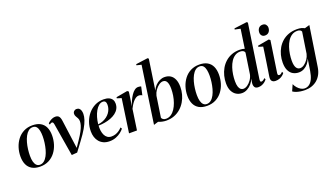

<svg xmlns="http://www.w3.org/2000/svg" viewBox="-86 -1504 4226 2440"><g transform="rotate(-20 2027.5 -284.0)"><path d="M297.5 -516.5Q364 -516.5 407.2 -491.8Q450.5 -467 471.5 -421.2Q492.5 -375.5 492.5 -311.5Q492.5 -249.5 474.8 -191.8Q457 -134 422 -88Q387 -42 335.5 -15.2Q284 11.5 217.5 11.5Q151 11.5 107.8 -13.8Q64.5 -39 43.5 -85Q22.5 -131 22.5 -193.5Q22.5 -256.5 41 -314.5Q59.5 -372.5 94.8 -418.2Q130 -464 181.2 -490.2Q232.5 -516.5 297.5 -516.5ZM295 -493Q262.5 -493 237 -472.2Q211.5 -451.5 193 -416.5Q174.5 -381.5 162.5 -338.5Q150.5 -295.5 144.8 -249.5Q139 -203.5 139 -161.5Q139 -114 148.2 -80.5Q157.5 -47 175.8 -29.5Q194 -12 221 -12Q253 -12 278.5 -32.8Q304 -53.5 322.5 -88.5Q341 -123.5 352.8 -166.5Q364.5 -209.5 370.5 -254.8Q376.5 -300 376.5 -341.5Q376.5 -382 369.8 -416.2Q363 -450.5 345.8 -471.8Q328.5 -493 295 -493Z M569 -429Q565.5 -449 560.5 -456.8Q555.5 -464.5 545.5 -464.5Q537 -464.5 529.2 -460.5Q521.5 -456.5 513 -449L504.5 -466.5Q515.5 -479.5 532 -491.5Q548.5 -503.5 568.8 -511.5Q589 -519.5 611 -519.5Q635 -519.5 648.8 -509.5Q662.5 -499.5 669.8 -481.2Q677 -463 680 -437.5L717.5 -160.5L734 -40L708.5 -19L784.5 -131Q825 -190 847.2 -232.5Q869.5 -275 878 -305.2Q886.5 -335.5 886.5 -357.5Q886.5 -382.5 877 -400.2Q867.5 -418 857.8 -434.2Q848 -450.5 848 -469.5Q848 -491.5 862.8 -505.5Q877.5 -519.5 896.5 -519.5Q920 -519.5 933.8 -507.2Q947.5 -495 953.5 -475.2Q959.5 -455.5 959.5 -432Q959.5 -396 945 -351.8Q930.5 -307.5 896.8 -249.2Q863 -191 804 -112.5L717 4L642 10L616.5 -142Z M1355.5 -87.5Q1339.5 -66 1310.8 -43.2Q1282 -20.5 1242.8 -5Q1203.5 10.5 1156.5 10.5Q1111 10.5 1076.2 -5Q1041.5 -20.5 1018.2 -47.8Q995 -75 983.5 -111Q972 -147 972 -188.5Q972 -255 993.2 -314.2Q1014.5 -373.5 1053.5 -419.2Q1092.5 -465 1145.2 -491Q1198 -517 1261 -517Q1305 -517 1333.5 -504.2Q1362 -491.5 1376 -469Q1390 -446.5 1390 -416Q1390 -376 1373 -345.2Q1356 -314.5 1326.2 -292.2Q1296.5 -270 1258.2 -255.2Q1220 -240.5 1176.8 -233Q1133.5 -225.5 1090 -224.5Q1087.5 -189 1092.2 -155.5Q1097 -122 1109.8 -95.8Q1122.5 -69.5 1144.8 -54Q1167 -38.5 1199.5 -38.5Q1229 -38.5 1254.8 -47.2Q1280.5 -56 1303 -71.8Q1325.5 -87.5 1344 -107.5ZM1243 -492Q1214 -492 1188.5 -471.2Q1163 -450.5 1142.8 -415Q1122.5 -379.5 1109.2 -334.8Q1096 -290 1091 -241.5Q1127 -245.5 1157.2 -257.8Q1187.5 -270 1211.8 -288.5Q1236 -307 1252.8 -330.2Q1269.5 -353.5 1278.5 -380Q1287.5 -406.5 1287.5 -434.5Q1287.5 -463.5 1276.8 -477.8Q1266 -492 1243 -492Z M1420 0 1485.5 -453 1426 -471.5 1428 -486 1581.5 -513.5 1599.5 -500 1587.5 -416 1570.5 -309Q1582.5 -346 1599 -382.2Q1615.5 -418.5 1635.8 -448.5Q1656 -478.5 1679.5 -496.5Q1703 -514.5 1729 -514.5Q1745.5 -514.5 1755 -512Q1764.5 -509.5 1769 -507L1744 -395.5Q1740 -400 1726.5 -404.8Q1713 -409.5 1699 -409.5Q1677 -409.5 1657.2 -396Q1637.5 -382.5 1620.2 -361.8Q1603 -341 1589.8 -318.5Q1576.5 -296 1568 -278L1527.5 0Z M1920 -396.5Q1935.5 -432.5 1961.5 -459.8Q1987.5 -487 2020 -502.5Q2052.5 -518 2085.5 -518Q2132.5 -518 2165.8 -497Q2199 -476 2217 -434.5Q2235 -393 2235 -332.5Q2235 -282 2221.8 -232.5Q2208.5 -183 2182.8 -139.2Q2157 -95.5 2119.2 -61.8Q2081.5 -28 2032.5 -8.8Q1983.5 10.5 1924.5 10.5Q1895 10.5 1867 4.2Q1839 -2 1816.5 -11.5L1755 7.5L1868 -765L1804 -780.5L1806.5 -795L1968 -817L1981 -806ZM1868.5 -47.5Q1873.5 -33.5 1888.2 -23.2Q1903 -13 1927 -13Q1965 -13 1995.8 -33.8Q2026.5 -54.5 2049.2 -89.2Q2072 -124 2087.5 -167.8Q2103 -211.5 2110.5 -258.2Q2118 -305 2118 -349Q2118 -410 2101.8 -442.2Q2085.5 -474.5 2050 -474.5Q2024 -474.5 1995.2 -454.5Q1966.5 -434.5 1943.5 -401.8Q1920.5 -369 1911 -330Z M2554.5 -516.5Q2621 -516.5 2664.2 -491.8Q2707.5 -467 2728.5 -421.2Q2749.5 -375.5 2749.5 -311.5Q2749.5 -249.5 2731.8 -191.8Q2714 -134 2679 -88Q2644 -42 2592.5 -15.2Q2541 11.5 2474.5 11.5Q2408 11.5 2364.8 -13.8Q2321.5 -39 2300.5 -85Q2279.5 -131 2279.5 -193.5Q2279.5 -256.5 2298 -314.5Q2316.5 -372.5 2351.8 -418.2Q2387 -464 2438.2 -490.2Q2489.5 -516.5 2554.5 -516.5ZM2552 -493Q2519.5 -493 2494 -472.2Q2468.5 -451.5 2450 -416.5Q2431.5 -381.5 2419.5 -338.5Q2407.5 -295.5 2401.8 -249.5Q2396 -203.5 2396 -161.5Q2396 -114 2405.2 -80.5Q2414.5 -47 2432.8 -29.5Q2451 -12 2478 -12Q2510 -12 2535.5 -32.8Q2561 -53.5 2579.5 -88.5Q2598 -123.5 2609.8 -166.5Q2621.5 -209.5 2627.5 -254.8Q2633.5 -300 2633.5 -341.5Q2633.5 -382 2626.8 -416.2Q2620 -450.5 2602.8 -471.8Q2585.5 -493 2552 -493Z M3212 -79Q3210 -61.5 3212.8 -52Q3215.5 -42.5 3227 -42.5Q3237.5 -42.5 3250 -49.5Q3262.5 -56.5 3275.5 -71.5L3285.5 -52.5Q3274.5 -36.5 3256.8 -22Q3239 -7.5 3216.2 1.8Q3193.5 11 3166 11Q3129 11 3116.5 -12.5Q3104 -36 3108.5 -67.5L3116.5 -122.5Q3105 -87.5 3078.8 -57Q3052.5 -26.5 3018.2 -7.8Q2984 11 2947 11Q2905 11 2870.5 -9.5Q2836 -30 2815.5 -71Q2795 -112 2795 -174Q2795 -225.5 2807.5 -275.2Q2820 -325 2844.8 -368.8Q2869.5 -412.5 2906.8 -446Q2944 -479.5 2993 -498.5Q3042 -517.5 3103 -517.5Q3122 -517.5 3139.5 -514.5Q3157 -511.5 3169.5 -507L3207.5 -764.5L3133 -780.5L3135.5 -795L3307.5 -817L3321 -806ZM3162 -458.5Q3160.5 -471.5 3144.8 -482.8Q3129 -494 3102.5 -494Q3061.5 -494 3030 -473.5Q2998.5 -453 2976 -418.2Q2953.5 -383.5 2939.2 -340.2Q2925 -297 2918.2 -250.8Q2911.5 -204.5 2911.5 -161.5Q2911.5 -114.5 2921 -86.5Q2930.5 -58.5 2946.2 -46.5Q2962 -34.5 2981.5 -34.5Q3008 -34.5 3036.5 -54Q3065 -73.5 3088.2 -106.2Q3111.5 -139 3120 -178.5Z M3399.5 11Q3381.5 11 3366.8 4.2Q3352 -2.5 3344.5 -18.2Q3337 -34 3340.5 -60.5Q3341.5 -68.5 3346 -96.8Q3350.5 -125 3357 -166.8Q3363.5 -208.5 3371 -257.8Q3378.5 -307 3386 -357.5Q3393.5 -408 3399.5 -453L3340 -471.5L3342.5 -486L3496 -513.5L3514 -500L3450.5 -75.5Q3447.5 -56 3454 -49.5Q3460.5 -43 3469 -43Q3479.5 -43 3489.2 -48.5Q3499 -54 3514 -70L3524 -50.5Q3512 -34 3494 -20Q3476 -6 3452.2 2.5Q3428.5 11 3399.5 11ZM3471 -577Q3443.5 -577 3428.2 -594.5Q3413 -612 3413 -635.5Q3413 -672 3432.2 -694.8Q3451.5 -717.5 3484.5 -717.5Q3515 -717.5 3529.8 -699.2Q3544.5 -681 3544.5 -658Q3544.5 -623 3525.2 -600Q3506 -577 3471 -577Z M3961.5 28Q3953.5 82.5 3931.8 123.5Q3910 164.5 3877 192.5Q3844 220.5 3802.2 234.8Q3760.5 249 3712 249Q3681.5 249 3651.2 244.5Q3621 240 3594.8 231Q3568.5 222 3550 208L3587.5 123.5Q3599.5 152 3620.2 175.5Q3641 199 3665.8 213Q3690.5 227 3714.5 227Q3749.5 227 3777.2 207Q3805 187 3824.5 146Q3844 105 3854 42.5L3879 -117Q3867 -84 3843.5 -54.5Q3820 -25 3787.5 -7Q3755 11 3715.5 11Q3673 11 3638 -8.2Q3603 -27.5 3582.5 -68.8Q3562 -110 3562 -175Q3562 -227.5 3574.8 -277.2Q3587.5 -327 3613 -370Q3638.5 -413 3676.2 -445.5Q3714 -478 3763.8 -496.2Q3813.5 -514.5 3875 -514.5Q3910 -514.5 3933.5 -508.5Q3957 -502.5 3977.5 -491L4044 -510ZM3929.5 -463Q3925.5 -476 3911.8 -484.5Q3898 -493 3873.5 -493Q3831.5 -493 3799.2 -472.2Q3767 -451.5 3744.2 -416.2Q3721.5 -381 3707 -337.5Q3692.5 -294 3685.5 -247.8Q3678.5 -201.5 3678.5 -159.5Q3678.5 -124 3684 -100Q3689.5 -76 3699.2 -61.5Q3709 -47 3721.8 -40.8Q3734.5 -34.5 3749.5 -34.5Q3776 -34.5 3804 -54.2Q3832 -74 3854.5 -106.8Q3877 -139.5 3886 -178Z"/></g></svg>

Font: Merriweather 144pt Medium
Style: Italic
Weight: 500
Italic angle: -7.8°
Version: Version 2.101